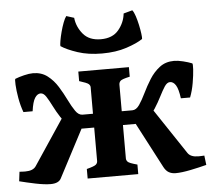

<svg xmlns="http://www.w3.org/2000/svg" viewBox="-51 -747 895 812"><g transform="rotate(-5 397.0 -341.0)"><path d="M458 -70.3Q458 -63 463.9 -56.4Q469.7 -49.8 504.4 -40.5V0H289.6V-40.5Q321.8 -48.8 328.9 -55.2Q335.9 -61.5 335.9 -70.3V-383.8Q335.9 -391.1 329.3 -397.2Q322.8 -403.3 289.6 -413.6V-454.1H504.4V-413.6Q470.2 -406.2 464.1 -399.4Q458 -392.6 458 -383.8ZM711.9 -303.7Q706.5 -343.8 696.3 -359.9Q686 -376 671.9 -376Q659.2 -376 648.4 -359.4Q637.7 -342.8 625.5 -318.6Q613.3 -294.4 597.7 -270Q582 -245.6 560.5 -229Q539.1 -212.4 509.3 -212.4H434.6V-271H502.9Q519.5 -271 533 -290.5Q546.4 -310.1 560.3 -338.9Q574.2 -367.7 592 -396.2Q609.9 -424.8 635.3 -444.3Q660.6 -463.9 696.8 -463.9Q712.9 -463.9 734.9 -458.5Q756.8 -453.1 772.5 -446.8Q775.9 -445.8 774.4 -421.4Q772.9 -397 767.3 -364Q761.7 -331.1 751 -303.7ZM662.6 9.8Q646 9.8 633.8 2.9Q621.6 -3.9 612.8 -20.5L505.9 -224.6L591.3 -263.2L719.2 -71.3Q731.4 -52.7 764.2 -52.7Q769.5 -52.7 775.9 -53Q782.2 -53.2 789.6 -53.7L794.4 -13.7Q764.6 -5.9 726.3 2Q688 9.8 662.6 9.8ZM43.5 -303.7Q33.2 -331.1 27.3 -364Q21.5 -397 20.3 -421.4Q19 -445.8 22 -446.8Q37.6 -453.1 59.6 -458.5Q81.5 -463.9 97.7 -463.9Q133.8 -463.9 159.2 -444.3Q184.6 -424.8 202.4 -396Q220.2 -367.2 234.1 -338.6Q248 -310.1 261.5 -290.5Q274.9 -271 291.5 -271H359.9V-212.4H285.2Q255.4 -212.4 233.9 -229Q212.4 -245.6 196.8 -269.8Q181.2 -293.9 168.9 -318.4Q156.7 -342.8 146 -359.4Q135.3 -376 122.6 -376Q108.9 -376 98.4 -359.9Q87.9 -343.8 82.5 -303.7ZM4.9 -53.7Q12.2 -53.2 18.6 -53Q24.9 -52.7 29.8 -52.7Q63 -52.7 75.2 -71.3L203.1 -263.2L288.6 -224.6L176.3 -10.3Q166 9.8 131.8 9.8Q106.4 9.8 68.4 2Q30.3 -5.9 0 -13.7ZM397 -521.5Q338.4 -521.5 293.5 -536.4Q248.5 -551.3 223.6 -567.9Q222.7 -573.7 225.6 -590.6Q228.5 -607.4 233.9 -627.9Q239.3 -648.4 246.1 -666.3Q252.9 -684.1 259.3 -692.4L292 -682.1Q295.9 -644 321.5 -613Q347.2 -582 397 -582Q446.8 -582 472.4 -613Q498 -644 502 -682.1L539.6 -692.4Q546.4 -684.1 552.2 -666.3Q558.1 -648.4 562.5 -627.9Q566.9 -607.4 569.1 -590.6Q571.3 -573.7 570.3 -567.9Q545.9 -551.3 500.7 -536.4Q455.6 -521.5 397 -521.5Z"/></g></svg>

Font: Gentium Book Plus
Style: Bold
Weight: 700
Designer: Victor Gaultney, Annie Olsen, Iska Routamaa, Becca Hirsbrunner
Foundry: SIL International
Version: Version 6.101